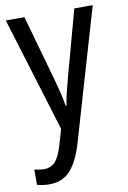

<svg xmlns="http://www.w3.org/2000/svg" viewBox="-88 -590 587 883"><g transform="rotate(-10 206.0 -148.5)"><path d="M3 -537H90L176 -232Q185 -200 193 -167.5Q201 -135 206 -103H210Q214 -130 222 -163.5Q230 -197 240 -233L323 -537H409L229 79Q205 159 168.5 199.5Q132 240 70 240Q54 240 40 238Q26 236 13 232V161Q23 163 35 165Q47 167 58 167Q92 167 112 143.5Q132 120 147 67L167 -2Z"/></g></svg>

Font: Noto Sans Bengali UI Condensed
Style: Regular
Weight: 400
Width: 3
Designer: Jelle Bosma - Monotype Design Team
Foundry: Monotype Imaging Inc.
Version: Version 2.003; ttfautohint (v1.8.4.7-5d5b)